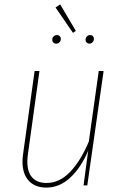

<svg xmlns="http://www.w3.org/2000/svg" viewBox="-20 -841 559 871"><path d="M82 -108Q82 -125 85 -144L137 -519H159L107 -144Q104 -125 104 -108Q104 -60 126.5 -35.5Q149 -11 191 -11Q250 -11 298 -61Q346 -111 383 -199L428 -519H450L376 0H359L380 -157Q347 -80 298.5 -35Q250 10 190 10Q139 10 110.5 -21Q82 -52 82 -108ZM253 -821 324 -701 311 -692 232 -807ZM217 -660Q217 -669 223 -675.5Q229 -682 238 -682Q246 -682 251 -677Q256 -672 256 -665Q256 -656 250 -649.5Q244 -643 235 -643Q227 -643 222 -648Q217 -653 217 -660ZM368 -660Q368 -669 374 -675.5Q380 -682 389 -682Q397 -682 401.5 -677Q406 -672 406 -665Q406 -656 400 -649.5Q394 -643 385 -643Q378 -643 373 -648Q368 -653 368 -660Z"/></svg>

Font: Fira Sans Condensed Thin
Style: Italic
Weight: 250
Width: 3
Italic angle: -8°
Designer: Carrois Corporate & Edenspiekermann AG
Foundry: Carrois Corporate GbR & Edenspiekermann AG
Version: Version 4.203